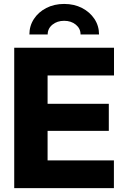

<svg xmlns="http://www.w3.org/2000/svg" viewBox="-20 -975 653 995"><path d="M53.7 0V-727.5H570.8V-584H226.6V-437H543.9V-296.9H226.6V-143.6H570.3V0ZM312.5 -954.6Q364.3 -954.6 405 -933.6Q445.8 -912.6 469.5 -876.7Q493.2 -840.8 493.2 -796.4H397.5Q397.5 -827.1 373 -847.2Q348.6 -867.2 312.5 -867.2Q276.4 -867.2 251.7 -847.2Q227.1 -827.1 227.1 -796.4H132.3Q132.3 -840.8 155.8 -876.7Q179.2 -912.6 220 -933.6Q260.7 -954.6 312.5 -954.6Z"/></svg>

Font: Inter 20pt ExtraBold
Style: Regular
Weight: 800
Version: Version 4.001;git-66647c0bb